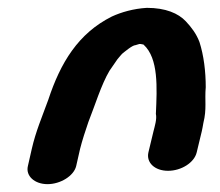

<svg xmlns="http://www.w3.org/2000/svg" viewBox="-20 -487 561 489"><path d="M174 -64 184 -108C189 -128 198 -156 205 -176C221 -216 238 -272 259 -307L279 -336C285 -343 288 -347 291 -350C296 -354 317 -372 325 -372C329 -373 332 -374 335 -375C337 -375 340 -375 343 -374C344 -374 345 -374 346 -373C384 -338 380 -264 377 -197C380 -184 374 -165 371 -153L358 -99C352 -73 374 -52 408 -52C442 -52 475 -73 481 -99L494 -153C495 -159 497 -166 498 -174C507 -210 501 -231 504 -265C504 -305 499 -346 488 -380C480 -401 468 -417 453 -433C434 -453 402 -467 354 -467C320 -465 289 -456 265 -445C179 -402 134 -327 103 -233C87 -189 71 -152 61 -108L51 -64C45 -39 68 -18 101 -18C134 -18 168 -39 174 -64Z"/></svg>

Font: Blanket
Style: SikObl
Weight: 700
Foundry: Cannot Into Space Fonts
Version: Version 0.9